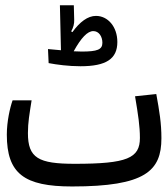

<svg xmlns="http://www.w3.org/2000/svg" viewBox="-20 -692 626 715"><path d="M248.5 2.4C521.5 2.4 581.1 -55.7 581.1 -177.2C581.1 -233.4 573.7 -277.8 562 -341.8L482.9 -333.5C494.6 -264.2 501 -221.7 501 -178.2C501 -103 453.6 -82 258.3 -82C123 -82 84 -103.5 84 -196.3C84 -236.3 89.8 -267.6 97.7 -318.4H26.9C17.1 -291 5.4 -239.3 5.4 -190.9C5.4 -44.9 70.3 2.4 248.5 2.4ZM279.8 -445.3C375.5 -445.3 417 -472.7 417 -535.6C417 -592.3 381.8 -632.8 337.4 -632.8C306.6 -632.8 277.3 -610.4 249.5 -572.3L245.1 -575.2C253.4 -589.8 256.8 -603.5 256.3 -618.2L254.9 -672.4H203.1L207 -504.9C188 -506.3 169.9 -508.3 158.7 -509.3L161.1 -457C191.4 -451.2 235.4 -445.3 279.8 -445.3ZM254.4 -501C282.2 -551.3 305.7 -576.2 327.6 -576.2C348.1 -576.2 361.3 -556.2 361.3 -532.7C361.3 -507.3 342.3 -500 284.2 -500C276.4 -500 266.1 -500.5 254.4 -501Z"/></svg>

Font: Cascadia Code SemiLight
Style: Regular
Weight: 350
Monospace: yes
Designer: Aaron Bell
Foundry: Saja Typeworks
Version: Version 2404.023